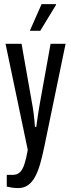

<svg xmlns="http://www.w3.org/2000/svg" viewBox="-20 -744 350 953"><path d="M69.4 189.6Q54.9 189.6 39.3 187.2Q23.6 184.9 13.6 182.2V124.1H42.1Q64.7 124.1 78.5 111.3Q92.2 98.5 101.3 70.6Q110.4 42.7 117.8 0L7.5 -526.5H87L142.6 -211.3Q144.6 -201.6 146.6 -184.3Q148.6 -167 150.6 -148.4Q152.5 -129.7 153.5 -114.4H160.2Q161.7 -127 164 -142.7Q166.2 -158.4 168.7 -174.6Q171.2 -190.8 173.5 -205.4Q175.8 -220 177.8 -230.6L231.1 -526.5H305.5L199.2 -12.5Q190.2 31.1 179.6 68.3Q169.1 105.5 154.7 132.4Q140.4 159.3 119.7 174.4Q99.1 189.6 69.4 189.6ZM128 -591 186.4 -723.5H257.9V-719.5L179.7 -591Z"/></svg>

Font: Archivo SemiBold ExtraCondensed
Style: Regular
Weight: 600
Width: 2
Version: Version 2.001